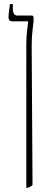

<svg xmlns="http://www.w3.org/2000/svg" viewBox="-20 -667 254 927"><path d="M107 240V-445Q107 -488 110.5 -517Q114 -546 116 -563V-564H41Q29 -564 25 -569.5Q21 -575 21 -585Q21 -594 23.5 -612.5Q26 -631 28 -647H42V-627Q42 -592 63 -592H132Q142 -592 142 -583V-564Q140 -545 136.5 -515Q133 -485 133 -445L137 226Q130 234 114 240Z"/></svg>

Font: Noto Serif Hebrew SemiCondensed Thin
Style: Regular
Weight: 100
Width: 4
Designer: Monotype Design Team
Foundry: Monotype Imaging Inc.
Version: Version 2.004; ttfautohint (v1.8.4.7-5d5b)